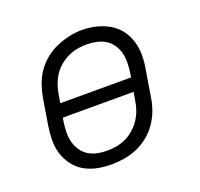

<svg xmlns="http://www.w3.org/2000/svg" viewBox="-101 -653 803 772"><g transform="rotate(-20 300.0 -266.5)"><path d="M251 8Q220 8 190.5 2Q161 -4 136 -18.5Q111 -33 93.5 -56.5Q76 -80 67.5 -108Q59 -136 59.5 -166.5Q60 -197 65 -228L83 -338Q88 -366 97.5 -393Q107 -420 123.5 -444Q140 -468 163.5 -487Q187 -506 214 -517.5Q241 -529 268.5 -535Q296 -541 324 -541Q355 -541 384.5 -533.5Q414 -526 439 -511.5Q464 -497 481.5 -474Q499 -451 507.5 -422.5Q516 -394 516 -363.5Q516 -333 510 -302L492 -192Q488 -164 478 -137Q468 -110 451.5 -86Q435 -62 411.5 -43Q388 -24 361 -12.5Q334 -1 306 3.5Q278 8 251 8ZM141 -294H444L447 -312Q450 -333 450.5 -354.5Q451 -376 446 -396Q441 -416 429.5 -433Q418 -450 401 -460.5Q384 -471 363 -475.5Q342 -480 321 -480Q300 -480 279.5 -476Q259 -472 240 -463Q221 -454 204 -439.5Q187 -425 175.5 -407Q164 -389 157 -369Q150 -349 147 -328ZM252 -50Q273 -50 293.5 -53.5Q314 -57 333.5 -66Q353 -75 370 -90Q387 -105 399 -123Q411 -141 418 -161Q425 -181 428 -202L434 -236H131L128 -218Q125 -197 124.5 -175.5Q124 -154 129 -134.5Q134 -115 145 -98Q156 -81 173 -70Q190 -59 210.5 -54.5Q231 -50 252 -50Z"/></g></svg>

Font: Iosevka Curly Light Extended
Style: Italic
Weight: 300
Width: 7
Italic angle: -9°
Monospace: yes
Designer: Belleve Invis
Foundry: Belleve Invis
Version: Version 11.1.0; ttfautohint (v1.8.3)